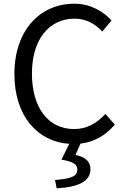

<svg xmlns="http://www.w3.org/2000/svg" viewBox="-20 -767 678 1040"><path d="M551 -150C504 -99 451 -68 381 -68C241 -68 153 -184 153 -369C153 -552 245 -666 384 -666C447 -666 496 -637 534 -596L584 -656C542 -703 472 -747 383 -747C197 -747 58 -603 58 -366C58 -138 184 1 355 12L313 98C377 108 399 124 399 152C399 185 371 201 278 208L287 253C404 247 470 215 470 150C470 105 440 84 389 72L416 11C492 2 552 -34 602 -92Z"/></svg>

Font: Noto Sans CJK KR Regular
Style: Regular
Weight: 400
Designer: Ryoko NISHIZUKA (kana & ideographs); Paul D. Hunt (Latin, Greek & Cyrillic); Wenlong ZHANG (bopomofo); Sandoll Communica
Foundry: Adobe Systems Incorporated
Version: Version 1.004;PS 1.004;hotconv 1.0.82;makeotf.lib2.5.63406